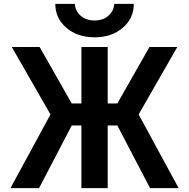

<svg xmlns="http://www.w3.org/2000/svg" viewBox="-20 -973 978 993"><path d="M266 -953H367Q370 -914 398.5 -890.5Q427 -867 469 -867Q511 -867 539.5 -890.5Q568 -914 571 -953H672Q672 -878 614.5 -829Q557 -780 469 -780Q381 -780 323.5 -829Q266 -878 266 -953ZM756 0 587 -324H537V0H401V-324H351L182 0H34L241 -381L41 -730H185L351 -438H401V-730H537V-438H587L753 -730H897L697 -381L904 0Z"/></svg>

Font: M PLUS 1p
Style: Bold
Weight: 700
Version: Version 1.062